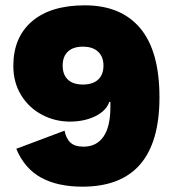

<svg xmlns="http://www.w3.org/2000/svg" viewBox="-20 -690 652 720"><path d="M578 -325Q578 10 289 10Q196 10 134 -24Q72 -58 41 -132L222 -200Q228 -170 244.5 -155Q261 -140 293 -140Q342 -140 368 -177.5Q394 -215 394 -289V-308H390Q378 -274 337 -254Q296 -234 242 -234Q186 -234 137 -260Q88 -286 59 -333.5Q30 -381 30 -443Q30 -550 100 -610Q170 -670 298 -670Q434 -670 506 -584Q578 -498 578 -325ZM215 -444Q215 -410 234.5 -391.5Q254 -373 291 -373Q328 -373 348 -391.5Q368 -410 368 -444Q368 -477 348 -496Q328 -515 291 -515Q254 -515 234.5 -496.5Q215 -478 215 -444Z"/></svg>

Font: Work Sans ExtraBold
Style: Regular
Weight: 800
Designer: Wei Huang
Foundry: Wei Huang
Version: Version 1.500